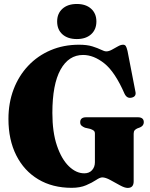

<svg xmlns="http://www.w3.org/2000/svg" viewBox="-20 -935 757 966"><path d="M652.5 -22.5Q652.5 10.5 622.5 10.5Q607 10.5 583.2 -2.8Q559.5 -16 535.2 -29.2Q511 -42.5 494.5 -42.5Q483 -42.5 463.2 -29.2Q443.5 -16 413.2 -3Q383 10 340.5 10Q244 10 172.5 -32.8Q101 -75.5 61.8 -153.5Q22.5 -231.5 22.5 -336.5Q22.5 -417.5 48.5 -485.8Q74.5 -554 122 -604.2Q169.5 -654.5 234.5 -682.2Q299.5 -710 377.5 -710Q418.5 -710 445.2 -701.5Q472 -693 488.5 -684.8Q505 -676.5 515 -676.5Q527.5 -676.5 542.8 -684.8Q558 -693 572.8 -701.5Q587.5 -710 599.5 -710Q608 -710 612.5 -703.8Q617 -697.5 621.5 -679L661 -475.5Q667.5 -450 643.5 -444Q619.5 -437.5 607 -462.5Q558.5 -573.5 505 -616Q451.5 -658.5 398 -658.5Q325.5 -658.5 284.5 -584.5Q243.5 -510.5 243.5 -366.5Q243.5 -270 266.5 -202.2Q289.5 -134.5 326.2 -98.8Q363 -63 404 -63Q429 -63 443.2 -79Q457.5 -95 457.5 -118.5V-262.5Q457.5 -273 451.5 -277.8Q445.5 -282.5 434 -286.5L407.5 -292.5Q396.5 -297 390 -303Q383.5 -309 383.5 -320Q383.5 -345 413.5 -345H673.5Q703.5 -345 703.5 -320Q703.5 -302.5 684.5 -294L671 -289Q663 -285.5 657.8 -279.8Q652.5 -274 652.5 -262.5ZM366.5 -738.5Q321 -738.5 294.2 -762.2Q267.5 -786 267.5 -827Q267.5 -867 294.2 -891Q321 -915 366.5 -915Q412 -915 438.5 -891Q465 -867 465 -827Q465 -786.5 438.5 -762.5Q412 -738.5 366.5 -738.5Z"/></svg>

Font: Fraunces 144pt S050 Black
Style: Regular
Weight: 900
Version: Version 1.000; ttfautohint (v1.8.3)